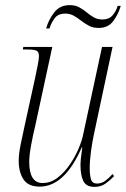

<svg xmlns="http://www.w3.org/2000/svg" viewBox="-20 -719 491 749"><path d="M349 10Q316 10 305 -13Q294 -36 294 -74Q294 -85 295.5 -101Q297 -117 301 -144H299Q232 9 135 9Q90 9 71.5 -19.5Q53 -48 53 -91Q53 -119 61 -157.5Q69 -196 76 -228L117 -415Q122 -439 127 -464Q132 -489 132 -500Q132 -517 122 -521.5Q112 -526 84 -526H69L71 -536H184L117 -226Q109 -194 101.5 -153.5Q94 -113 94 -88Q94 -5 146 -5Q178 -5 205 -26Q232 -47 253 -78Q274 -109 287.5 -141.5Q301 -174 305 -197L378 -536H419L347 -198Q340 -166 335 -129Q330 -92 330 -63Q330 -36 335 -19.5Q340 -3 358 -3Q376 -3 390.5 -13.5Q405 -24 419 -40L425 -32Q411 -17 392.5 -3.5Q374 10 349 10ZM365 -610Q343 -610 327 -618.5Q311 -627 297 -638Q283 -649 268 -657.5Q253 -666 235 -666Q206 -666 192.5 -647Q179 -628 173 -608H160Q169 -641 191 -670Q213 -699 252 -699Q273 -699 289 -690.5Q305 -682 318.5 -670.5Q332 -659 346.5 -651Q361 -643 380 -643Q405 -643 419 -659Q433 -675 439 -696H451Q442 -664 422 -637Q402 -610 365 -610Z"/></svg>

Font: Noto Serif Display Condensed ExtraLight
Style: Italic
Weight: 200
Width: 3
Italic angle: -12°
Designer: Monotype Design Team
Foundry: Monotype Imaging Inc.
Version: Version 2.009